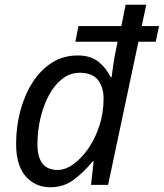

<svg xmlns="http://www.w3.org/2000/svg" viewBox="-20 -780 691 810"><path d="M193 10Q129 10 88.5 -36Q48 -82 48 -173Q48 -246 66 -313Q84 -380 117.5 -432.5Q151 -485 199 -515.5Q247 -546 308 -546Q363 -546 396.5 -518.5Q430 -491 446 -455H451Q453 -473 456.5 -497.5Q460 -522 464 -544L476 -604H298L311 -670H492L510 -760H597L578 -670H651L637 -604H564L436 0H364L375 -99H371Q335 -55 292 -22.5Q249 10 193 10ZM223 -63Q256 -63 290 -87.5Q324 -112 353 -154Q382 -196 399.5 -250Q417 -304 417 -364Q417 -413 393 -443Q369 -473 316 -473Q276 -473 243 -447.5Q210 -422 186.5 -378.5Q163 -335 150.5 -281Q138 -227 138 -171Q138 -63 223 -63Z"/></svg>

Font: Noto IKEA Latin
Style: Italic
Weight: 400
Italic angle: -12°
Designer: Monotype Design Team
Foundry: Monotype Imaging Inc.
Version: Version 1.0